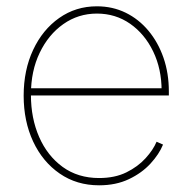

<svg xmlns="http://www.w3.org/2000/svg" viewBox="-20 -563 592 594"><path d="M286.6 10.3Q217.3 10.3 164.6 -26.1Q111.8 -62.5 82.5 -125.2Q53.2 -188 53.2 -267.1Q53.2 -346.2 82.5 -408.7Q111.8 -471.2 163.1 -507.3Q214.4 -543.5 279.8 -543.5Q328.1 -543.5 368.7 -523.7Q409.2 -503.9 439.2 -468Q469.2 -432.1 485.8 -384.3Q502.4 -336.4 502.4 -279.8V-267.6H64.9V-290H489.3L480 -282.2Q480 -349.6 453.9 -403.8Q427.7 -458 382.6 -489.5Q337.4 -521 279.8 -521Q222.2 -521 176 -488.5Q129.9 -456.1 102.8 -399.7Q75.7 -343.3 75.7 -271V-269Q75.7 -197.3 101.1 -139.2Q126.5 -81.1 173.8 -46.6Q221.2 -12.2 286.6 -12.2Q335.4 -12.2 371.1 -29.8Q406.7 -47.4 430.4 -73.5Q454.1 -99.6 464.4 -124.5L484.4 -115.7Q472.2 -85.9 445.6 -56.9Q418.9 -27.8 378.9 -8.8Q338.9 10.3 286.6 10.3Z"/></svg>

Font: Inter 20pt Thin
Style: Regular
Weight: 250
Version: Version 4.001;git-66647c0bb